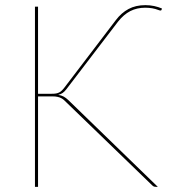

<svg xmlns="http://www.w3.org/2000/svg" viewBox="-20 -727 670 747"><path d="M128 -362H175Q184.5 -362 191.5 -362.5Q198.5 -363 204.8 -365Q211 -367 216.5 -371.2Q222 -375.5 228.5 -383.5L430.5 -648.5Q452 -677 480 -692Q508 -707 545.5 -707Q563.5 -707 579.8 -703.5Q596 -700 610 -694L609 -690Q608 -686 604.8 -686Q601.5 -686 595 -688.5Q585 -692.5 572.2 -694.8Q559.5 -697 545 -697Q513 -697 487.2 -684Q461.5 -671 439 -642.5L238 -379.5Q230.5 -370 223.5 -365.2Q216.5 -360.5 206.5 -358Q219 -356 227.8 -351.2Q236.5 -346.5 246.5 -337L594 0H589Q581.5 0 578.2 -1.5Q575 -3 571 -7L240 -327Q234 -333 228.8 -337.8Q223.5 -342.5 217.5 -345.5Q211.5 -348.5 203.5 -350.2Q195.5 -352 183.5 -352H128V0H116V-701H128Z"/></svg>

Font: Lato 2
Style: Regular
Weight: 100
Designer: Lukasz Dziedzic with Adam Twardoch and Botio Nikoltchev
Foundry: tyPoland Lukasz Dziedzic
Version: Version 2.015; 2015-08-06; http://www.latofonts.com/